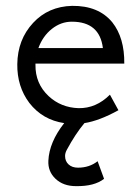

<svg xmlns="http://www.w3.org/2000/svg" viewBox="-20 -414 475 655"><path d="M313 136 335 196Q302 222 239 221Q196 221 169.5 196Q143 171 145 134Q148 71 199 6Q125 -5 80 -63Q38 -119 39 -195Q40 -279 93 -336Q145 -392 226 -394Q316 -395 363 -338Q405 -285 404 -197H101V-193Q100 -129 146 -86Q188 -47 248 -45Q308 -44 355 -91L384 -38Q319 -2 268 6Q237 43 208 97Q202 108 202 118Q202 136 214 147Q226 158 246 158Q285 158 313 136ZM111 -250H331Q320 -340 225 -340Q188 -340 157 -315.5Q126 -291 111 -250Z"/></svg>

Font: GFS Neohellenic Rg
Style: Regular
Weight: 400
Designer: Takis Katsoulidis and George D. Matthiopoulos
Foundry: Takis Katsoulidis and George D. Matthiopoulos
Version: Version 1.0